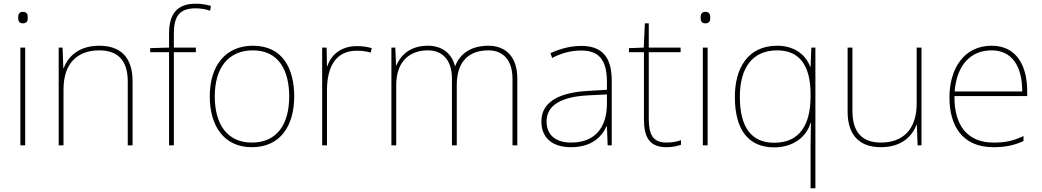

<svg xmlns="http://www.w3.org/2000/svg" viewBox="-20 -785 5629 1037"><path d="M103 -721C83 -721 78 -706 78 -690C78 -673 83 -659 103 -659C127 -659 130 -673 130 -690C130 -706 127 -721 103 -721ZM116 -528H90V0H116Z M516 -538C404 -538 347 -478 324 -417H322L318 -528H297V0H323V-302C323 -446 401 -513 516 -513C613 -513 670 -462 670 -345V0H696V-346C696 -477 630 -538 516 -538Z M1038 -503V-528H919V-603C919 -701 952 -740 1037 -740C1062 -740 1091 -736 1115 -727L1119 -753C1094 -760 1070 -765 1037 -765C934 -765 893 -707 893 -603V-528L791 -525V-503H893V0H919V-503Z M1569 -264C1569 -417 1505 -538 1346 -538C1199 -538 1113 -432 1113 -264C1113 -107 1188 10 1340 10C1497 10 1569 -109 1569 -264ZM1140 -264C1140 -420 1214 -513 1346 -513C1487 -513 1542 -402 1542 -264C1542 -119 1480 -15 1340 -15C1205 -15 1140 -117 1140 -264Z M1907 -536C1822 -536 1767 -488 1748 -427H1746L1744 -528H1720V0H1746V-297C1746 -428 1796 -511 1907 -511C1937 -511 1957 -508 1982 -501L1988 -525C1964 -532 1939 -536 1907 -536Z M2618 -538C2523 -538 2464 -494 2439 -429H2437C2419 -500 2364 -538 2291 -538C2189 -538 2142 -481 2121 -432H2119L2115 -528H2094V0H2120V-325C2120 -459 2198 -513 2291 -513C2364 -513 2421 -467 2421 -360V0H2447V-325C2447 -459 2518 -513 2618 -513C2691 -513 2748 -467 2748 -360V0H2774V-361C2774 -482 2708 -538 2618 -538Z M3120 -537C3061 -537 3006 -522 2953 -498L2962 -472C3019 -501 3067 -512 3120 -512C3213 -512 3258 -463 3258 -343V-300L3155 -294C2998 -285 2904 -234 2904 -129C2904 -45 2958 10 3064 10C3172 10 3228 -42 3256 -103H3258L3262 0H3284V-350C3284 -480 3229 -537 3120 -537ZM3157 -270 3258 -275V-220C3256 -99 3197 -15 3064 -15C2979 -15 2932 -58 2932 -129C2932 -222 3021 -263 3157 -270Z M3579 -15C3505 -15 3484 -61 3484 -143V-503H3656V-528H3484V-659H3463L3457 -528L3377 -525V-503H3458V-140C3458 -47 3486 10 3579 10C3614 10 3636 4 3658 -3V-28C3636 -20 3612 -15 3579 -15Z M3789 -721C3769 -721 3764 -706 3764 -690C3764 -673 3769 -659 3789 -659C3813 -659 3816 -673 3816 -690C3816 -706 3813 -721 3789 -721ZM3802 -528H3776V0H3802Z M4358 -3V232H4384V-528H4362L4358 -424H4356C4333 -487 4273 -538 4178 -538C4017 -538 3949 -414 3949 -262C3949 -84 4022 11 4162 11C4263 11 4336 -45 4358 -122H4360C4359 -89 4358 -35 4358 -3ZM4162 -14C4038 -14 3976 -98 3976 -262C3976 -422 4046 -513 4178 -513C4299 -513 4358 -430 4358 -275V-265C4358 -109 4297 -14 4162 -14Z M4957 -528H4931V-226C4931 -82 4853 -15 4738 -15C4639 -15 4584 -68 4584 -186V-528H4558V-182C4558 -57 4620 10 4738 10C4850 10 4907 -50 4930 -111H4932L4936 0H4957Z M5336 -538C5182 -538 5108 -408 5108 -259C5108 -104 5179 10 5345 10C5409 10 5457 0 5508 -23V-50C5446 -22 5409 -15 5345 -15C5208 -15 5133 -105 5135 -266H5528V-291C5528 -430 5471 -538 5336 -538ZM5336 -513C5448 -513 5502 -423 5501 -291H5136C5148 -436 5224 -513 5336 -513Z"/></svg>

Font: Noto Sans Devanagari UI Thin
Style: Regular
Weight: 100
Designer: Jelle Bosma - Monotype Design Team
Foundry: Monotype Imaging Inc.
Version: Version 2.004